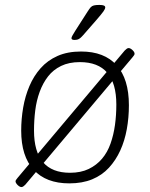

<svg xmlns="http://www.w3.org/2000/svg" viewBox="-20 -738 609 779"><path d="M67 21Q62 21 56.5 17Q51 13 47 7.5Q43 2 43 -2Q43 -5 45 -8Q47 -11 51 -16L486 -533Q490 -537 494 -540Q498 -543 502 -543Q507 -543 512.5 -539Q518 -535 522 -530Q526 -525 526 -520Q526 -517 524 -514Q522 -511 518 -506L83 11Q79 15 75 18Q71 21 67 21ZM261 6Q167 6 116.5 -49Q66 -104 66 -208Q66 -255 74 -301.5Q82 -348 99.5 -389Q117 -430 145 -461.5Q173 -493 213.5 -511Q254 -529 309 -529Q403 -529 453 -473.5Q503 -418 503 -311Q503 -261 494.5 -214Q486 -167 468 -127.5Q450 -88 422 -57.5Q394 -27 354 -10.5Q314 6 261 6ZM264 -37Q308 -37 340 -52.5Q372 -68 394 -94Q416 -120 428.5 -155.5Q441 -191 446.5 -231Q452 -271 452 -314Q452 -400 415 -443Q378 -486 304 -486Q260 -486 228 -470.5Q196 -455 175 -428Q154 -401 141 -365.5Q128 -330 123 -290Q118 -250 118 -208Q118 -123 154.5 -80Q191 -37 264 -37ZM282 -576Q277 -576 273.5 -577.5Q270 -579 270 -583Q270 -587 274 -594Q278 -601 286 -614L336 -692Q343 -703 348 -708.5Q353 -714 361 -716Q369 -718 383 -718Q396 -718 401.5 -715.5Q407 -713 407 -708Q407 -702 399.5 -691.5Q392 -681 373 -659L318 -596Q311 -588 305.5 -583.5Q300 -579 294.5 -577.5Q289 -576 282 -576Z"/></svg>

Font: Asap ExtraLight
Style: Italic
Weight: 250
Italic angle: -6°
Version: Version 3.001